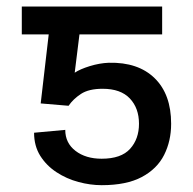

<svg xmlns="http://www.w3.org/2000/svg" viewBox="-20 -548 580 577"><path d="M186.1 -230.1 102.3 -237.2 126.4 -444.6H45.5V-528.4H467.3V-444.6H218.8L204.5 -329.5Q220.5 -340.2 249.8 -349.3Q279.1 -358.3 306.8 -359.4Q395.2 -361.5 444.8 -313Q494.3 -264.6 494.3 -176.1Q494.3 -124.3 473.2 -82.4Q452.1 -40.5 406.1 -16Q360.1 8.5 285.5 8.5Q251.4 8.5 215.7 -1.1Q180 -10.7 149.9 -30.4Q119.7 -50.1 101 -79.7Q82.4 -109.4 82.4 -149.1L176.1 -157.7Q176.1 -118.3 206.9 -94.6Q237.6 -71 285.5 -71Q344.1 -71 370.9 -100.7Q397.7 -130.3 397.7 -176.1Q397.7 -223 370.2 -252.1Q342.7 -281.2 288.4 -281.2Q246.8 -281.2 223.4 -265.8Q199.9 -250.4 186.1 -230.1Z"/></svg>

Font: Inter Alia
Style: Regular
Weight: 400
Designer: Rasmus Andersson (Latin, Greek, Cyrillic etc.) and Evan from Shavian.info (Shavian, old style figures)
Foundry: Shavian.info
Version: Version 0.001;git-37ab20767